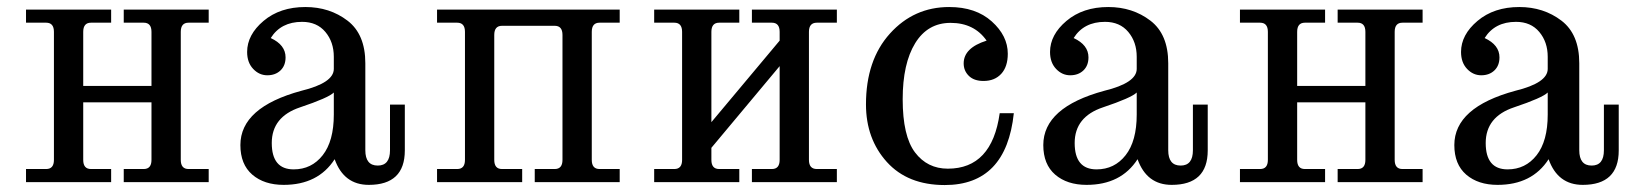

<svg xmlns="http://www.w3.org/2000/svg" viewBox="-20 -516 4644 544"><path d="M571.3 0H330.6V-37.1H387.2Q409.2 -37.1 409.2 -63V-226.1H215.8V-63Q215.8 -37.1 237.8 -37.1H294.9V0H53.7V-37.1H110.8Q132.8 -37.1 132.8 -63V-425.8Q132.8 -451.7 110.8 -451.7H53.7V-488.8H294.9V-451.7H237.8Q215.8 -451.7 215.8 -425.8V-272.5H409.2V-425.8Q409.2 -451.7 387.2 -451.7H330.6V-488.8H571.3V-451.7H514.2Q492.2 -451.7 492.2 -425.8V-63Q492.2 -37.1 514.2 -37.1H571.3Z M1024.9 7.8Q954.1 7.8 928.2 -64.9Q881.3 7.8 783.7 7.8Q728.5 7.8 694.8 -21.2Q661.1 -50.3 661.1 -105Q661.1 -211.9 834 -258.8Q925.8 -281.2 925.8 -320.8V-355Q925.8 -397 901.9 -425.5Q877.9 -454.1 835.9 -454.1Q775.9 -454.1 747.1 -408.2Q789.1 -388.7 789.1 -353.5Q789.1 -330.1 774.7 -316.4Q760.3 -302.7 737.3 -302.7Q714.4 -302.7 697.3 -320.8Q680.2 -338.9 680.2 -368.7Q680.2 -417.5 726.8 -456.8Q773.4 -496.1 845.2 -496.1Q914.1 -496.1 964.6 -457.5Q1015.1 -418.9 1015.1 -336.9V-90.3Q1015.1 -46.9 1050.3 -46.9Q1085 -46.9 1085 -90.3V-219.7H1127V-89.8Q1127 7.8 1024.9 7.8ZM812 -36.1Q862.8 -36.1 894.3 -76.2Q925.8 -116.2 925.8 -191.4V-253.9Q910.6 -238.8 830.3 -211.9Q750 -185.1 750 -110.8Q750 -36.1 812 -36.1Z M1735.8 0H1495.1V-37.1H1551.8Q1573.7 -37.1 1573.7 -63V-417Q1573.7 -442.9 1551.8 -442.9H1402.3Q1380.4 -442.9 1380.4 -417V-63Q1380.4 -37.1 1402.3 -37.1H1459.5V0H1218.3V-37.1H1275.4Q1297.4 -37.1 1297.4 -63V-425.8Q1297.4 -451.7 1275.4 -451.7H1218.3V-488.8H1735.8V-451.7H1678.7Q1656.7 -451.7 1656.7 -425.8V-63Q1656.7 -37.1 1678.7 -37.1H1735.8Z M2351.1 0H2110.4V-37.1H2167Q2189 -37.1 2189 -63V-328.6L1995.6 -97.2V-63Q1995.6 -37.1 2017.6 -37.1H2074.7V0H1833.5V-37.1H1890.6Q1912.6 -37.1 1912.6 -63V-425.8Q1912.6 -451.7 1890.6 -451.7H1833.5V-488.8H2074.7V-451.7H2017.6Q1995.6 -451.7 1995.6 -425.8V-169.9L2189 -400.9V-425.8Q2189 -451.7 2167 -451.7H2110.4V-488.8H2351.1V-451.7H2294.4Q2272 -451.7 2272 -425.8V-63Q2272 -37.1 2294.4 -37.1H2351.1Z M2656.7 8.3Q2551.8 8.3 2492.7 -57.1Q2433.6 -122.6 2433.6 -220.2Q2433.6 -345.7 2501.5 -420.9Q2569.3 -496.1 2669.4 -496.1Q2744.6 -496.1 2790 -455.3Q2835.4 -414.6 2835.4 -363.8Q2835.4 -327.1 2816.9 -306.9Q2798.3 -286.6 2766.6 -286.6Q2739.7 -286.6 2725.1 -301Q2710.4 -315.4 2710.4 -336.4Q2710.4 -380.4 2775.4 -400.9Q2740.2 -451.2 2673.3 -451.2Q2608.4 -451.2 2573 -393.6Q2537.6 -335.9 2537.6 -234.9Q2537.6 -130.4 2572.5 -84.2Q2607.4 -38.1 2665.5 -38.1Q2790.5 -38.1 2812.5 -195.3H2852.5Q2831.1 8.3 2656.7 8.3Z M3299.8 7.8Q3229 7.8 3203.1 -64.9Q3156.2 7.8 3058.6 7.8Q3003.4 7.8 2969.7 -21.2Q2936 -50.3 2936 -105Q2936 -211.9 3108.9 -258.8Q3200.7 -281.2 3200.7 -320.8V-355Q3200.7 -397 3176.8 -425.5Q3152.8 -454.1 3110.8 -454.1Q3050.8 -454.1 3022 -408.2Q3064 -388.7 3064 -353.5Q3064 -330.1 3049.6 -316.4Q3035.2 -302.7 3012.2 -302.7Q2989.3 -302.7 2972.2 -320.8Q2955.1 -338.9 2955.1 -368.7Q2955.1 -417.5 3001.7 -456.8Q3048.3 -496.1 3120.1 -496.1Q3189 -496.1 3239.5 -457.5Q3290 -418.9 3290 -336.9V-90.3Q3290 -46.9 3325.2 -46.9Q3359.9 -46.9 3359.9 -90.3V-219.7H3401.9V-89.8Q3401.9 7.8 3299.8 7.8ZM3086.9 -36.1Q3137.7 -36.1 3169.2 -76.2Q3200.7 -116.2 3200.7 -191.4V-253.9Q3185.5 -238.8 3105.2 -211.9Q3024.9 -185.1 3024.9 -110.8Q3024.9 -36.1 3086.9 -36.1Z M4010.7 0H3770V-37.1H3826.7Q3848.6 -37.1 3848.6 -63V-226.1H3655.3V-63Q3655.3 -37.1 3677.2 -37.1H3734.4V0H3493.2V-37.1H3550.3Q3572.3 -37.1 3572.3 -63V-425.8Q3572.3 -451.7 3550.3 -451.7H3493.2V-488.8H3734.4V-451.7H3677.2Q3655.3 -451.7 3655.3 -425.8V-272.5H3848.6V-425.8Q3848.6 -451.7 3826.7 -451.7H3770V-488.8H4010.7V-451.7H3953.6Q3931.6 -451.7 3931.6 -425.8V-63Q3931.6 -37.1 3953.6 -37.1H4010.7Z M4464.4 7.8Q4393.6 7.8 4367.7 -64.9Q4320.8 7.8 4223.1 7.8Q4168 7.8 4134.3 -21.2Q4100.6 -50.3 4100.6 -105Q4100.6 -211.9 4273.4 -258.8Q4365.2 -281.2 4365.2 -320.8V-355Q4365.2 -397 4341.3 -425.5Q4317.4 -454.1 4275.4 -454.1Q4215.3 -454.1 4186.5 -408.2Q4228.5 -388.7 4228.5 -353.5Q4228.5 -330.1 4214.1 -316.4Q4199.7 -302.7 4176.8 -302.7Q4153.8 -302.7 4136.7 -320.8Q4119.6 -338.9 4119.6 -368.7Q4119.6 -417.5 4166.3 -456.8Q4212.9 -496.1 4284.7 -496.1Q4353.5 -496.1 4404.1 -457.5Q4454.6 -418.9 4454.6 -336.9V-90.3Q4454.6 -46.9 4489.7 -46.9Q4524.4 -46.9 4524.4 -90.3V-219.7H4566.4V-89.8Q4566.4 7.8 4464.4 7.8ZM4251.5 -36.1Q4302.2 -36.1 4333.7 -76.2Q4365.2 -116.2 4365.2 -191.4V-253.9Q4350.1 -238.8 4269.8 -211.9Q4189.5 -185.1 4189.5 -110.8Q4189.5 -36.1 4251.5 -36.1Z"/></svg>

Font: Munson
Style: Regular
Weight: 400
Designer: Paul James MIller
Foundry: High-Logic / Made with FontCreator
Version: Version 2.10;May 5, 2019;FontCreator 11.5.0.2430 64-bit